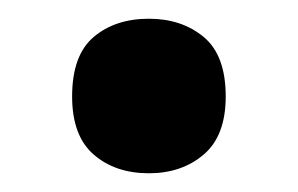

<svg xmlns="http://www.w3.org/2000/svg" viewBox="-20 -238 318 205"><path d="M139 -53Q103 -53 80 -73Q57 -93 57 -135Q57 -179 80 -198.5Q103 -218 139 -218Q174 -218 197.5 -198.5Q221 -179 221 -135Q221 -93 197.5 -73Q174 -53 139 -53Z"/></svg>

Font: Noto Sans Malayalam UI SemiCondensed
Style: Bold
Weight: 700
Width: 4
Designer: Jelle Bosma - Monotype Design Team
Foundry: Monotype Imaging Inc.
Version: Version 2.104; ttfautohint (v1.8.4.7-5d5b)